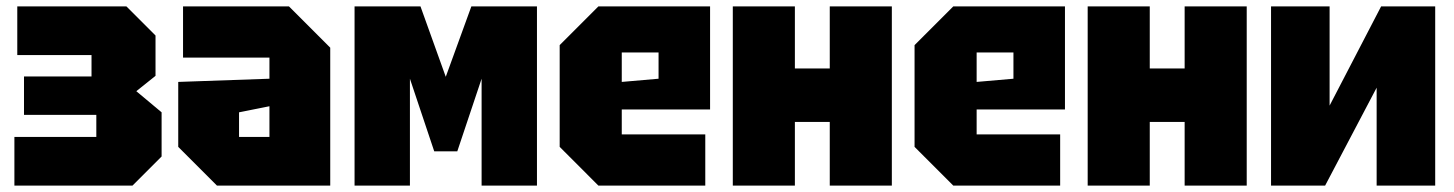

<svg xmlns="http://www.w3.org/2000/svg" viewBox="-20 -580 4543 600"><path d="M485 -91 394 0H25V-152H281V-221H55V-341H266V-408H34V-560H375L466 -469V-343L406 -295L485 -229Z M537 -121V-324L822 -334V-400H552V-560H883L1012 -431V0H658ZM727 -229V-152H822V-248Z M1088 0V-560H1294L1373 -340L1453 -560H1658V0H1485V-334L1409 -107H1337L1261 -334V0Z M1729 -121V-439L1850 -560H2199V-238H1923V-160H2184V0H1850ZM1923 -324 2038 -334V-416H1923Z M2270 0V-560H2464V-366H2573V-560H2767V0H2573V-199H2464V0Z M2838 -121V-439L2959 -560H3308V-238H3032V-160H3293V0H2959ZM3032 -324 3147 -334V-416H3032Z M3379 0V-560H3573V-366H3682V-560H3876V0H3682V-199H3573V0Z M4465 0H4282V-306L4121 0H3952V-560H4135V-250L4296 -560H4465Z"/></svg>

Font: Tektur SemiCondensed ExtraBold
Style: Regular
Weight: 800
Width: 4
Designer: Adam Jagosz
Foundry: Adam Jagosz
Version: Version 1.005;gftools[0.9.30]